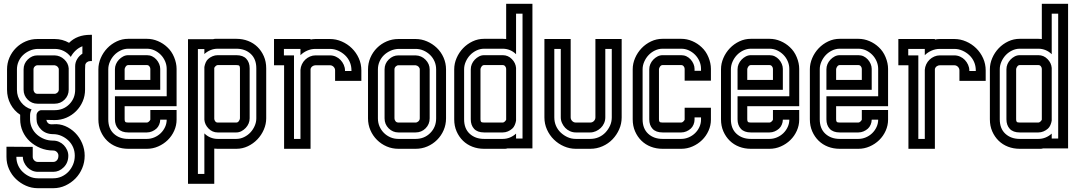

<svg xmlns="http://www.w3.org/2000/svg" viewBox="-20 -782 5666 1009"><path d="M454 -461Q445 -461 437.5 -455.5Q430 -450 428 -441Q428 -435 427.5 -428.5Q427 -422 427 -417V-311Q427 -278 414.5 -249Q402 -220 380 -198Q358 -176 329 -163.5Q300 -151 267 -151L224 -152Q225 -142 233 -134.5Q241 -127 260 -129Q293 -132 322.5 -119.5Q352 -107 375 -84Q398 -61 411.5 -29.5Q425 2 425 36Q425 71 412 102Q399 133 376.5 156Q354 179 324 193Q294 207 260 207H179Q146 207 116.5 194Q87 181 64 159Q41 137 27.5 107Q14 77 14 42V-11L152 -10V42Q152 53 160 61Q168 69 179 69H260Q271 69 279 60.5Q287 52 287 36Q287 25 279 17Q271 9 260 9Q224 9 192.5 -4Q161 -17 137 -39Q113 -61 99.5 -91Q86 -121 86 -156V-179Q54 -200 35.5 -234.5Q17 -269 17 -311V-417Q17 -450 29.5 -479Q42 -508 64 -530Q86 -552 115 -564.5Q144 -577 177 -577H267Q308 -577 343 -557Q385 -599 454 -599H463V-461ZM66 42Q66 66 75 86.5Q84 107 100 122Q116 137 136 146Q156 155 179 155H260Q284 155 304.5 145.5Q325 136 340 120Q355 104 364 82.5Q373 61 373 36Q373 12 364 -8.5Q355 -29 339 -44Q323 -59 302.5 -68Q282 -77 260 -77Q221 -77 196.5 -101Q172 -125 172 -156V-176Q172 -186 178.5 -193.5Q185 -201 195 -203H267Q313 -203 344 -234Q375 -265 375 -311V-434Q375 -454 385.5 -471.5Q396 -489 413 -500V-539Q393 -531 377.5 -516.5Q362 -502 352 -483Q337 -503 315 -514Q293 -525 267 -525H177Q154 -524 134.5 -515Q115 -506 100.5 -492Q86 -478 77.5 -458.5Q69 -439 69 -417V-311Q69 -273 90.5 -245Q112 -217 146 -207Q138 -193 138 -176V-151Q139 -128 148.5 -108.5Q158 -89 174.5 -74.5Q191 -60 212.5 -51.5Q234 -43 260 -43Q276 -43 290.5 -36.5Q305 -30 315.5 -19Q326 -8 332.5 6.5Q339 21 339 36Q339 73 315 97Q291 121 260 121H179Q163 121 148.5 114.5Q134 108 123.5 97Q113 86 106.5 71.5Q100 57 100 42ZM267 -491Q296 -490 317.5 -470Q339 -450 341 -423V-311Q341 -280 319.5 -258.5Q298 -237 267 -237H177Q147 -237 125.5 -258.5Q104 -280 104 -311V-417Q104 -448 126 -469.5Q148 -491 177 -491ZM177 -439Q169 -439 162.5 -432.5Q156 -426 156 -417V-311Q156 -303 161.5 -296Q167 -289 177 -289H267Q275 -289 282 -295.5Q289 -302 289 -311V-417Q289 -425 282.5 -431.5Q276 -438 267 -439Z M497 -418Q497 -448 509.5 -477Q522 -506 543.5 -528.5Q565 -551 593.5 -564.5Q622 -578 654 -578H752Q782 -578 810 -566Q838 -554 859 -534Q882 -513 895 -481.5Q908 -450 908 -420V-224H635V-155Q635 -145 638.5 -141.5Q642 -138 654 -138H752Q757 -138 762.5 -143Q768 -148 770 -153V-204H908V-153Q908 -123 895.5 -95Q883 -67 861.5 -46Q840 -25 811.5 -12.5Q783 0 752 0H654Q621 0 592.5 -11Q564 -22 543 -42.5Q522 -63 509.5 -91.5Q497 -120 497 -155ZM635 -362H770V-420Q770 -427 765 -433.5Q760 -440 752 -440H654Q646 -440 640.5 -432Q635 -424 635 -418ZM856 -276V-420Q856 -441 847.5 -460.5Q839 -480 824.5 -494.5Q810 -509 791.5 -517.5Q773 -526 752 -526H654Q633 -526 613.5 -516.5Q594 -507 580 -492Q566 -477 557.5 -457.5Q549 -438 549 -418V-155Q549 -106 578.5 -79Q608 -52 654 -52H752Q772 -52 791 -60Q810 -68 824.5 -82Q839 -96 847.5 -114.5Q856 -133 856 -153H822Q822 -140 816.5 -127Q811 -114 802 -106Q792 -97 779 -91.5Q766 -86 752 -86H654Q619 -86 601.5 -105Q584 -124 584 -155V-276ZM584 -418Q584 -432 589.5 -445Q595 -458 605 -468.5Q615 -479 627.5 -485.5Q640 -492 654 -492H752Q767 -492 779.5 -486Q792 -480 801.5 -469.5Q811 -459 816.5 -446Q822 -433 822 -420V-310H584Z M968 -576H1100Q1106 -578 1112 -578Q1118 -578 1124 -578H1222Q1255 -578 1283.5 -567Q1312 -556 1333 -535.5Q1354 -515 1366.5 -486.5Q1379 -458 1379 -423V-160Q1379 -130 1366.5 -101Q1354 -72 1332.5 -49.5Q1311 -27 1282.5 -13.5Q1254 0 1222 0H1124Q1119 0 1115 -0.5Q1111 -1 1106 -1V184H968ZM1124 -440Q1119 -440 1113.5 -435Q1108 -430 1106 -425V-158Q1106 -151 1111 -144.5Q1116 -138 1124 -138H1222Q1230 -138 1235.5 -146Q1241 -154 1241 -160V-423Q1241 -433 1237.5 -436.5Q1234 -440 1222 -440ZM1054 -524H1020V132H1054V-81Q1068 -67 1086 -59.5Q1104 -52 1124 -52H1222Q1243 -52 1262.5 -61.5Q1282 -71 1296 -86Q1310 -101 1318.5 -120.5Q1327 -140 1327 -160V-423Q1327 -472 1297.5 -499Q1268 -526 1222 -526H1124Q1104 -526 1086 -518.5Q1068 -511 1054 -498ZM1054 -430Q1056 -442 1061 -453.5Q1066 -465 1074 -472Q1084 -481 1097 -486.5Q1110 -492 1124 -492H1222Q1257 -492 1274.5 -473Q1292 -454 1292 -423V-160Q1292 -146 1286.5 -133Q1281 -120 1271 -109.5Q1261 -99 1248.5 -92.5Q1236 -86 1222 -86H1124Q1096 -86 1076 -106.5Q1056 -127 1054 -153Z M1420 -439V-577H1612V-574Q1624 -577 1638 -577H1714Q1746 -577 1776 -564Q1806 -551 1829 -528.5Q1852 -506 1865.5 -476Q1879 -446 1879 -412V-357H1741V-412Q1741 -423 1733 -431Q1725 -439 1714 -439H1638Q1629 -439 1621.5 -433.5Q1614 -428 1612 -419V0H1473V-439ZM1525 -491V-52H1559V-415Q1560 -430 1566.5 -444Q1573 -458 1584 -468.5Q1595 -479 1609 -485Q1623 -491 1638 -491H1714Q1730 -491 1744.5 -484.5Q1759 -478 1769.5 -467Q1780 -456 1786.5 -441.5Q1793 -427 1793 -412V-409H1827V-412Q1827 -436 1818 -456.5Q1809 -477 1793 -492Q1777 -507 1756.5 -516Q1736 -525 1714 -525H1638Q1615 -525 1594.5 -516Q1574 -507 1559 -492V-525H1472V-491Z M2164 -577Q2195 -577 2224 -564.5Q2253 -552 2275.5 -530.5Q2298 -509 2311 -479.5Q2324 -450 2324 -417V-160Q2324 -127 2311.5 -98Q2299 -69 2277 -47Q2255 -25 2226 -12.5Q2197 0 2164 0H2074Q2041 0 2012 -12.5Q1983 -25 1961 -47Q1939 -69 1926.5 -98Q1914 -127 1914 -160V-417Q1914 -450 1926.5 -479Q1939 -508 1961 -530Q1983 -552 2012 -564.5Q2041 -577 2074 -577ZM2074 -439Q2066 -439 2059.5 -432.5Q2053 -426 2053 -417V-160Q2053 -152 2058.5 -145Q2064 -138 2074 -138H2164Q2172 -138 2179 -144.5Q2186 -151 2186 -160V-417Q2186 -425 2179.5 -431.5Q2173 -438 2164 -439ZM2074 -525Q2051 -524 2031.5 -515Q2012 -506 1997.5 -492Q1983 -478 1974.5 -458.5Q1966 -439 1966 -417V-160Q1966 -137 1974.5 -117.5Q1983 -98 1997.5 -83.5Q2012 -69 2031.5 -60.5Q2051 -52 2074 -52H2164Q2210 -52 2241 -83Q2272 -114 2272 -160V-417Q2272 -440 2263.5 -459.5Q2255 -479 2240 -493.5Q2225 -508 2205.5 -516.5Q2186 -525 2164 -525ZM2164 -491Q2195 -490 2216.5 -468Q2238 -446 2238 -417V-160Q2238 -129 2216.5 -107.5Q2195 -86 2164 -86H2074Q2044 -86 2022.5 -107.5Q2001 -129 2001 -160V-417Q2001 -448 2023 -469.5Q2045 -491 2074 -491Z M2778 -2H2646Q2640 0 2634 0Q2628 0 2622 0H2524Q2491 0 2462.5 -11Q2434 -22 2413 -42.5Q2392 -63 2379.5 -91.5Q2367 -120 2367 -155V-418Q2367 -448 2379.5 -477Q2392 -506 2413.5 -528.5Q2435 -551 2463.5 -564.5Q2492 -578 2524 -578H2622Q2627 -578 2631 -577.5Q2635 -577 2640 -577V-762H2778ZM2622 -138Q2627 -138 2632.5 -143Q2638 -148 2640 -153V-420Q2640 -427 2635 -433.5Q2630 -440 2622 -440H2524Q2516 -440 2510.5 -432Q2505 -424 2505 -418V-155Q2505 -145 2508.5 -141.5Q2512 -138 2524 -138ZM2692 -54H2726V-710H2692V-497Q2678 -511 2660 -518.5Q2642 -526 2622 -526H2524Q2503 -526 2483.5 -516.5Q2464 -507 2450 -492Q2436 -477 2427.5 -457.5Q2419 -438 2419 -418V-155Q2419 -106 2448.5 -79Q2478 -52 2524 -52H2622Q2642 -52 2660 -59.5Q2678 -67 2692 -80ZM2692 -148Q2690 -136 2685 -124.5Q2680 -113 2672 -106Q2662 -97 2649 -91.5Q2636 -86 2622 -86H2524Q2489 -86 2471.5 -105Q2454 -124 2454 -155V-418Q2454 -432 2459.5 -445Q2465 -458 2475 -468.5Q2485 -479 2497.5 -485.5Q2510 -492 2524 -492H2622Q2650 -492 2670 -471.5Q2690 -451 2692 -425Z M2979 -165Q2979 -154 2987 -146Q2995 -138 3006 -138H3082Q3093 -138 3101 -146Q3109 -154 3109 -165V-577H3247V-165Q3247 -132 3234 -102.5Q3221 -73 3199 -50Q3177 -27 3146.5 -13.5Q3116 0 3082 0H3006Q2974 0 2944 -13Q2914 -26 2891 -48.5Q2868 -71 2854.5 -101Q2841 -131 2841 -165V-577H2979ZM3161 -525V-165Q3161 -149 3154.5 -134.5Q3148 -120 3137 -109.5Q3126 -99 3111.5 -92.5Q3097 -86 3082 -86H3006Q2990 -86 2975.5 -92.5Q2961 -99 2950.5 -110Q2940 -121 2933.5 -135.5Q2927 -150 2927 -165V-525H2893V-165Q2893 -141 2902 -120.5Q2911 -100 2927 -85Q2943 -70 2963 -61Q2983 -52 3006 -52H3082Q3106 -52 3126.5 -61Q3147 -70 3162 -86Q3177 -102 3186 -122Q3195 -142 3195 -165V-525Z M3560 -138Q3565 -138 3570.5 -143Q3576 -148 3578 -153V-216H3716V-153Q3716 -123 3703.5 -95Q3691 -67 3669.5 -46Q3648 -25 3619.5 -12.5Q3591 0 3560 0H3462Q3429 0 3400.5 -11Q3372 -22 3351 -42.5Q3330 -63 3317.5 -91.5Q3305 -120 3305 -155V-418Q3305 -448 3317.5 -477Q3330 -506 3351.5 -528.5Q3373 -551 3401.5 -564.5Q3430 -578 3462 -578H3560Q3590 -578 3618 -566Q3646 -554 3667 -534Q3690 -513 3703 -481.5Q3716 -450 3716 -420V-358H3578V-420Q3578 -427 3573 -433.5Q3568 -440 3560 -440H3462Q3454 -440 3448.5 -432Q3443 -424 3443 -418V-155Q3443 -145 3446.5 -141.5Q3450 -138 3462 -138ZM3630 -410H3664V-420Q3664 -441 3655.5 -460.5Q3647 -480 3632.5 -494.5Q3618 -509 3599.5 -517.5Q3581 -526 3560 -526H3462Q3441 -526 3421.5 -516.5Q3402 -507 3388 -492Q3374 -477 3365.5 -457.5Q3357 -438 3357 -418V-155Q3357 -106 3386.5 -79Q3416 -52 3462 -52H3560Q3580 -52 3599 -60Q3618 -68 3632.5 -82Q3647 -96 3655.5 -114.5Q3664 -133 3664 -153V-165H3630V-153Q3630 -140 3624.5 -127Q3619 -114 3610 -106Q3600 -97 3587 -91.5Q3574 -86 3560 -86H3462Q3427 -86 3409.5 -105Q3392 -124 3392 -155V-418Q3392 -432 3397.5 -445Q3403 -458 3413 -468.5Q3423 -479 3435.5 -485.5Q3448 -492 3462 -492H3560Q3575 -492 3587.5 -486Q3600 -480 3609.5 -469.5Q3619 -459 3624.5 -446Q3630 -433 3630 -420Z M3769 -418Q3769 -448 3781.5 -477Q3794 -506 3815.5 -528.5Q3837 -551 3865.5 -564.5Q3894 -578 3926 -578H4024Q4054 -578 4082 -566Q4110 -554 4131 -534Q4154 -513 4167 -481.5Q4180 -450 4180 -420V-224H3907V-155Q3907 -145 3910.5 -141.5Q3914 -138 3926 -138H4024Q4029 -138 4034.5 -143Q4040 -148 4042 -153V-204H4180V-153Q4180 -123 4167.5 -95Q4155 -67 4133.5 -46Q4112 -25 4083.5 -12.5Q4055 0 4024 0H3926Q3893 0 3864.5 -11Q3836 -22 3815 -42.5Q3794 -63 3781.5 -91.5Q3769 -120 3769 -155ZM3907 -362H4042V-420Q4042 -427 4037 -433.5Q4032 -440 4024 -440H3926Q3918 -440 3912.5 -432Q3907 -424 3907 -418ZM4128 -276V-420Q4128 -441 4119.5 -460.5Q4111 -480 4096.5 -494.5Q4082 -509 4063.5 -517.5Q4045 -526 4024 -526H3926Q3905 -526 3885.5 -516.5Q3866 -507 3852 -492Q3838 -477 3829.5 -457.5Q3821 -438 3821 -418V-155Q3821 -106 3850.5 -79Q3880 -52 3926 -52H4024Q4044 -52 4063 -60Q4082 -68 4096.5 -82Q4111 -96 4119.5 -114.5Q4128 -133 4128 -153H4094Q4094 -140 4088.5 -127Q4083 -114 4074 -106Q4064 -97 4051 -91.5Q4038 -86 4024 -86H3926Q3891 -86 3873.5 -105Q3856 -124 3856 -155V-276ZM3856 -418Q3856 -432 3861.5 -445Q3867 -458 3877 -468.5Q3887 -479 3899.5 -485.5Q3912 -492 3926 -492H4024Q4039 -492 4051.5 -486Q4064 -480 4073.5 -469.5Q4083 -459 4088.5 -446Q4094 -433 4094 -420V-310H3856Z M4236 -418Q4236 -448 4248.5 -477Q4261 -506 4282.5 -528.5Q4304 -551 4332.5 -564.5Q4361 -578 4393 -578H4491Q4521 -578 4549 -566Q4577 -554 4598 -534Q4621 -513 4634 -481.5Q4647 -450 4647 -420V-224H4374V-155Q4374 -145 4377.5 -141.5Q4381 -138 4393 -138H4491Q4496 -138 4501.5 -143Q4507 -148 4509 -153V-204H4647V-153Q4647 -123 4634.5 -95Q4622 -67 4600.5 -46Q4579 -25 4550.5 -12.5Q4522 0 4491 0H4393Q4360 0 4331.5 -11Q4303 -22 4282 -42.5Q4261 -63 4248.5 -91.5Q4236 -120 4236 -155ZM4374 -362H4509V-420Q4509 -427 4504 -433.5Q4499 -440 4491 -440H4393Q4385 -440 4379.5 -432Q4374 -424 4374 -418ZM4595 -276V-420Q4595 -441 4586.5 -460.5Q4578 -480 4563.5 -494.5Q4549 -509 4530.5 -517.5Q4512 -526 4491 -526H4393Q4372 -526 4352.5 -516.5Q4333 -507 4319 -492Q4305 -477 4296.5 -457.5Q4288 -438 4288 -418V-155Q4288 -106 4317.5 -79Q4347 -52 4393 -52H4491Q4511 -52 4530 -60Q4549 -68 4563.5 -82Q4578 -96 4586.5 -114.5Q4595 -133 4595 -153H4561Q4561 -140 4555.5 -127Q4550 -114 4541 -106Q4531 -97 4518 -91.5Q4505 -86 4491 -86H4393Q4358 -86 4340.5 -105Q4323 -124 4323 -155V-276ZM4323 -418Q4323 -432 4328.5 -445Q4334 -458 4344 -468.5Q4354 -479 4366.5 -485.5Q4379 -492 4393 -492H4491Q4506 -492 4518.5 -486Q4531 -480 4540.5 -469.5Q4550 -459 4555.5 -446Q4561 -433 4561 -420V-310H4323Z M4701 -439V-577H4893V-574Q4905 -577 4919 -577H4995Q5027 -577 5057 -564Q5087 -551 5110 -528.5Q5133 -506 5146.5 -476Q5160 -446 5160 -412V-357H5022V-412Q5022 -423 5014 -431Q5006 -439 4995 -439H4919Q4910 -439 4902.5 -433.5Q4895 -428 4893 -419V0H4754V-439ZM4806 -491V-52H4840V-415Q4841 -430 4847.5 -444Q4854 -458 4865 -468.5Q4876 -479 4890 -485Q4904 -491 4919 -491H4995Q5011 -491 5025.5 -484.5Q5040 -478 5050.5 -467Q5061 -456 5067.5 -441.5Q5074 -427 5074 -412V-409H5108V-412Q5108 -436 5099 -456.5Q5090 -477 5074 -492Q5058 -507 5037.5 -516Q5017 -525 4995 -525H4919Q4896 -525 4875.5 -516Q4855 -507 4840 -492V-525H4753V-491Z M5593 -2H5461Q5455 0 5449 0Q5443 0 5437 0H5339Q5306 0 5277.5 -11Q5249 -22 5228 -42.5Q5207 -63 5194.5 -91.5Q5182 -120 5182 -155V-418Q5182 -448 5194.5 -477Q5207 -506 5228.5 -528.5Q5250 -551 5278.5 -564.5Q5307 -578 5339 -578H5437Q5442 -578 5446 -577.5Q5450 -577 5455 -577V-762H5593ZM5437 -138Q5442 -138 5447.5 -143Q5453 -148 5455 -153V-420Q5455 -427 5450 -433.5Q5445 -440 5437 -440H5339Q5331 -440 5325.5 -432Q5320 -424 5320 -418V-155Q5320 -145 5323.5 -141.5Q5327 -138 5339 -138ZM5507 -54H5541V-710H5507V-497Q5493 -511 5475 -518.5Q5457 -526 5437 -526H5339Q5318 -526 5298.5 -516.5Q5279 -507 5265 -492Q5251 -477 5242.5 -457.5Q5234 -438 5234 -418V-155Q5234 -106 5263.5 -79Q5293 -52 5339 -52H5437Q5457 -52 5475 -59.5Q5493 -67 5507 -80ZM5507 -148Q5505 -136 5500 -124.5Q5495 -113 5487 -106Q5477 -97 5464 -91.5Q5451 -86 5437 -86H5339Q5304 -86 5286.5 -105Q5269 -124 5269 -155V-418Q5269 -432 5274.5 -445Q5280 -458 5290 -468.5Q5300 -479 5312.5 -485.5Q5325 -492 5339 -492H5437Q5465 -492 5485 -471.5Q5505 -451 5507 -425Z"/></svg>

Font: Aurach Bi
Style: Regular
Weight: 400
Designer: Peter Wiegel
Foundry: Peter Wiegel
Version: Version 1.002